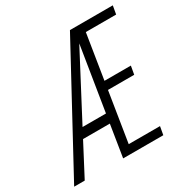

<svg xmlns="http://www.w3.org/2000/svg" viewBox="-189 -851 965 991"><g transform="rotate(-30 293.5 -355.5)"><path d="M504.4 0H265.1L295.4 -189.9H135.7L36.1 0H-26.9L358.4 -710.9H613.8L605 -661.1H424.3L381.8 -395H539.1L530.3 -345.2H374L326.7 -49.3H513.2ZM164.6 -245.1H304.2L365.7 -627.4Z"/></g></svg>

Font: Roboto Mono Light
Style: Italic
Weight: 300
Designer: Google
Version: Version 2.000985; 2015; ttfautohint (v1.3)